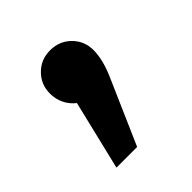

<svg xmlns="http://www.w3.org/2000/svg" viewBox="-97 -197 433 433"><g transform="rotate(-45 120.0 19.5)"><path d="M189 -58Q189 -27 171 13L104 166H38L78 0Q65 -10 57.5 -25Q50 -40 50 -58Q50 -87 70 -107Q90 -127 119 -127Q149 -127 169 -107Q189 -87 189 -58Z"/></g></svg>

Font: Wolseley Sans
Style: Regular
Weight: 400
Designer: Carrois Corporate & Edenspiekermann AG
Foundry: Carrois Corporate GbR & Edenspiekermann AG
Version: Version 4.202